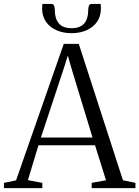

<svg xmlns="http://www.w3.org/2000/svg" viewBox="-28 -978 724 998"><path d="M55.5 -40.5 303.5 -750H381.5L611 -41L676 -27.5V0H448.5V-27.5L523 -41L466 -223H172L117 -41.5L192 -27.5V0H-7.5V-27.5ZM453 -263 346 -614.5 324.5 -689 300.5 -613 184.5 -263ZM239.5 -957.5Q250 -957.5 253.5 -947.8Q257 -938 257 -924Q257 -881 278 -856.2Q299 -831.5 344 -831.5Q389 -831.5 409.8 -856.2Q430.5 -881 430.5 -924Q430.5 -938 434.2 -947.8Q438 -957.5 447.5 -957.5H495Q496 -952 496.2 -946Q496.5 -940 496.5 -933.5Q496.5 -893.5 476.5 -864.8Q456.5 -836 422 -820.8Q387.5 -805.5 344 -805.5Q300.5 -805.5 265.8 -820.8Q231 -836 211 -864.8Q191 -893.5 191 -933.5Q191 -940 191.5 -946Q192 -952 192.5 -957.5Z"/></svg>

Font: Merriweather 96pt Light
Style: Regular
Weight: 300
Version: Version 2.100